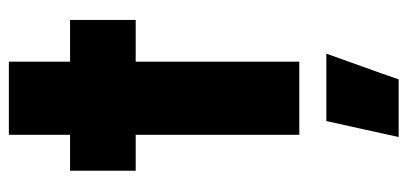

<svg xmlns="http://www.w3.org/2000/svg" viewBox="-263 -432 919 433"><g transform="rotate(-90 196.5 -215.5)"><path d="M109 0Q109 -92 109 -185Q109 -278 109 -369Q89 -369 68.5 -369Q48 -369 28 -369Q28 -406 28 -443Q28 -480 28 -517Q48 -517 68.5 -517Q89 -517 109 -517Q109 -552 109 -586.5Q109 -621 109 -655Q150 -655 192 -655Q234 -655 274 -655Q274 -621 274 -586.5Q274 -552 274 -517Q297 -517 321 -517Q345 -517 368 -517Q368 -480 368 -443Q368 -406 368 -369Q345 -369 321 -369Q297 -369 274 -369Q274 -278 274 -185Q274 -92 274 0Q234 0 192 0Q150 0 109 0ZM104 224Q113 183 122 142Q131 101 140 61Q178 61 216.5 61Q255 61 292 61Q278 101 263 142Q248 183 234 224Q202 224 169 224Q136 224 104 224Z"/></g></svg>

Font: Tilt Warp
Style: Regular
Weight: 400
Designer: Andy Clymer
Foundry: Andy Clymer
Version: Version 1.000